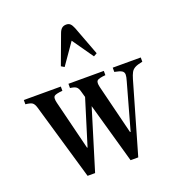

<svg xmlns="http://www.w3.org/2000/svg" viewBox="-159 -971 1018 1104"><g transform="rotate(-20 350.0 -419.0)"><path d="M188 10.5 52 -456Q45 -479.5 34 -487.5Q23 -495.5 -7.5 -498.5V-524.5H219V-498.5Q176.5 -495 167.2 -485.8Q158 -476.5 165.5 -445L240.5 -142.5H243.5L329.5 -420.5L319.5 -456Q313.5 -479.5 302.2 -487.5Q291 -495.5 265.5 -498.5V-524.5H482V-498.5Q440 -495 430.5 -485.5Q421 -476 428.5 -445L503.5 -142.5H507L585.5 -423.5Q593 -448.5 593 -461.5Q593 -477 580.8 -484.8Q568.5 -492.5 536.5 -498.5V-524.5H708V-498.5Q676.5 -492.5 661 -484Q645.5 -475.5 637.8 -461Q630 -446.5 623 -422.5L498 10.5H451L347 -358L234 10.5ZM278 -622.5 259 -634 325 -812Q332 -831.5 342.5 -840.2Q353 -849 369.5 -849Q385 -849 394 -840.2Q403 -831.5 411 -812L478 -634L457.5 -622.5L367.5 -751Z"/></g></svg>

Font: Libre Caslon Condensed Medium
Style: Regular
Weight: 500
Designer: Pablo Impallari, Rodrigo Fuenzalida, Katja Schimmel, Ertekin Erdin
Foundry: Pablo Impallari, Rodrigo Fuenzalida
Version: Version 2.000; ttfautohint (v1.8.4.7-5d5b);gftools[0.9.33]